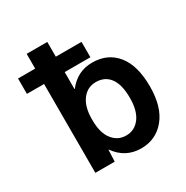

<svg xmlns="http://www.w3.org/2000/svg" viewBox="-172 -894 1015 1048"><g transform="rotate(-30 335.0 -370.0)"><path d="M29 -560V-657H137V-750H267V-657H429V-560H267V-453H269Q328 -530 422 -530Q519 -530 575 -461Q631 -392 631 -260Q631 -131 573 -60.5Q515 10 422 10Q323 10 264 -73H262L259 0H137V-560ZM505 -260Q505 -344 474 -386Q443 -428 386 -428Q333 -428 300 -384.5Q267 -341 267 -265V-255Q267 -177 300 -134.5Q333 -92 386 -92Q439 -92 472 -135.5Q505 -179 505 -260Z"/></g></svg>

Font: M PLUS 1p
Style: Bold
Weight: 700
Version: Version 1.062